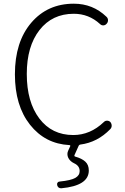

<svg xmlns="http://www.w3.org/2000/svg" viewBox="-20 -759 667 1025"><path d="M534.2 -107.4Q542 -115.2 552.2 -114.7Q562.5 -114.3 569.3 -107.4Q576.2 -98.6 576.2 -87.9Q576.2 -77.1 568.4 -69.3Q500 1 409.2 12.7Q402.3 13.7 399.4 20.5L377.9 68.4Q375 75.2 381.8 77.1Q417 86.9 435.5 104Q454.1 121.1 454.1 151.4Q454.1 232.4 307.6 246.1Q306.6 246.1 305.7 246.1Q298.8 246.1 293 242.2Q287.1 237.3 285.2 229.5Q283.2 221.7 287.6 215.8Q292 210 299.8 210Q358.4 204.1 381.8 190.9Q405.3 177.7 405.3 154.3Q405.3 126 375 112.3Q354.5 102.5 344.7 84Q339.8 74.2 339.8 63.5Q339.8 54.7 343.8 45.9L354.5 22.5Q356.4 20.5 355 18.1Q353.5 15.6 350.6 15.6Q220.7 8.8 140.1 -93.3Q59.6 -195.3 59.6 -362.3Q59.6 -535.2 146.5 -637.2Q233.4 -739.3 374 -739.3Q475.6 -739.3 547.9 -669.9Q556.6 -662.1 556.6 -650.9Q556.6 -639.6 548.8 -631.8Q542 -624 531.7 -623.5Q521.5 -623 513.7 -630.9Q454.1 -685.5 374 -685.5Q258.8 -685.5 190.9 -598.6Q123 -511.7 123 -364.3Q123 -214.8 189.9 -126.5Q256.8 -38.1 371.1 -38.1Q461.9 -38.1 534.2 -107.4Z"/></svg>

Font: Gen Jyuu Gothic P Light
Style: Regular
Weight: 200
Designer: [Source Han Sans]
Ryoko NISHIZUKA  (kana & ideographs); Paul D. Hunt (Latin, Greek & Cyrillic); Wenlong ZHANG  (bopomofo
Version: Version 1.002.20150607